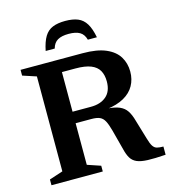

<svg xmlns="http://www.w3.org/2000/svg" viewBox="-127 -990 983 1097"><g transform="rotate(-15 364.0 -441.0)"><path d="M376 -374.5Q433 -374.5 467 -403.8Q501 -433 501 -491.5Q501 -529.5 486.2 -555.8Q471.5 -582 437.8 -595.5Q404 -609 347 -609H166L178.5 -682.5H409Q494.5 -682.5 546.2 -660Q598 -637.5 621.5 -598.8Q645 -560 645 -511Q645 -465 624.5 -428.5Q604 -392 562.8 -368.8Q521.5 -345.5 459.5 -338V-341Q507.5 -338 534.8 -326.2Q562 -314.5 577.2 -291.5Q592.5 -268.5 602.5 -231.5L636.5 -117.5Q645.5 -85.5 655.2 -70.5Q665 -55.5 679.5 -51.8Q694 -48 717 -48V0.5Q651.5 5 610.8 3.5Q570 2 546.8 -8.2Q523.5 -18.5 511 -39.2Q498.5 -60 490.5 -93.5L459 -213Q449 -250 438.2 -270.2Q427.5 -290.5 409.8 -298.5Q392 -306.5 360 -306.5H176.5L163.5 -374.5ZM267 -682.5V-60.5L345.5 -34V0H42V-34L122.5 -60.5V-622L42 -648.5V-682.5ZM360 -810Q318.5 -810 294.8 -796.2Q271 -782.5 262 -749.5H208.5Q219 -802 237.2 -832Q255.5 -862 285.5 -874.2Q315.5 -886.5 360 -886.5Q405 -886.5 434.8 -874.2Q464.5 -862 483 -832Q501.5 -802 511.5 -749.5H458Q449 -782.5 425.5 -796.2Q402 -810 360 -810Z"/></g></svg>

Font: Newsreader SemiBold
Style: Regular
Weight: 600
Designer: Hugues Gentile
Foundry: Production Type
Version: Version 1.003